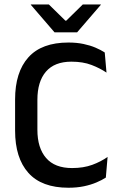

<svg xmlns="http://www.w3.org/2000/svg" viewBox="-20 -846 550 878"><path d="M293 12.5Q170.5 12.5 109.8 -55.5Q49 -123.5 49 -249V-391Q49 -516 109.8 -583.8Q170.5 -651.5 293 -651.5Q330.5 -651.5 361.5 -645Q392.5 -638.5 417 -628Q441.5 -617.5 459 -606L467 -514Q437.5 -534 398.5 -549Q359.5 -564 306.5 -564Q229.5 -564 190.2 -518.5Q151 -473 151 -389.5V-252.5Q151 -169.5 190.8 -123.5Q230.5 -77.5 309.5 -77.5Q361.5 -77.5 401.8 -92.2Q442 -107 472 -128.5L464 -34Q446.5 -22.5 421.2 -11.8Q396 -1 363.8 5.8Q331.5 12.5 293 12.5ZM229.5 -698 121 -824V-825.5H203.5L279 -751.5H283L358.5 -825.5H441V-824L332.5 -698Z"/></svg>

Font: Anek Latin Medium Medium
Style: Regular
Weight: 500
Version: Version 1.003